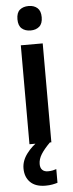

<svg xmlns="http://www.w3.org/2000/svg" viewBox="-64 -783 396 1048"><g transform="rotate(-5 134.0 -259.5)"><path d="M135 -752Q164 -752 182.5 -736Q201 -720 201 -685Q201 -650 182.5 -634Q164 -618 135 -618Q105 -618 86.5 -634Q68 -650 68 -685Q68 -721 86.5 -736.5Q105 -752 135 -752ZM194 -542V0H74V-542ZM120 113Q120 134 131 145Q142 156 162 156Q177 156 188.5 153.5Q200 151 208 148V223Q195 227 179 230Q163 233 142 233Q87 233 58.5 204.5Q30 176 30 129Q30 87 59 48.5Q88 10 127 -14L186 0Q153 33 136.5 59.5Q120 86 120 113Z"/></g></svg>

Font: Noto Sans Telugu SemiCondensed SemiBold
Style: Regular
Weight: 600
Width: 4
Designer: Jelle Bosma - Monotype Design Team
Foundry: Monotype Imaging Inc.
Version: Version 2.005; ttfautohint (v1.8.4.7-5d5b)